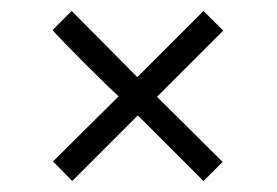

<svg xmlns="http://www.w3.org/2000/svg" viewBox="-20 -504 507 351"><path d="M388 -448 267 -327 387 -208 352 -173 232 -293 112 -173 77 -209 197 -328Q181 -342 135.5 -387.5Q90 -433 76 -449L111 -484L231 -363L352 -484Z"/></svg>

Font: Forum
Style: Regular
Weight: 400
Designer: Denis Masharov
Foundry: Denis Masharov
Version: Version 1.000